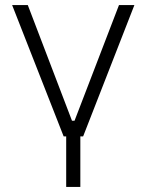

<svg xmlns="http://www.w3.org/2000/svg" viewBox="-20 -540 581 760"><path d="M232 0H242V200H298V0H309L512 -520H451L275 -62H265L90 -520H28Z"/></svg>

Font: Fixel Text Light
Style: Regular
Weight: 300
Width: 4
Designer: AlfaBravo + MacPaw
Foundry: Kyrylo Tkachov, Marchela Mozhyna, Serhii Makarenko, Maria Weinstein, Zakhar Kryvoshyya
Version: Version 1.211